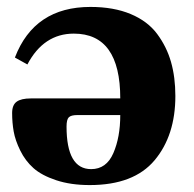

<svg xmlns="http://www.w3.org/2000/svg" viewBox="-20 -522 559 554"><path d="M15 -196Q15 -219 28 -228.5Q41 -238 69 -238H327Q327 -425 193 -425Q106 -425 59 -336L23 -356Q79 -502 241 -502Q308 -502 357 -481.5Q406 -461 433.5 -424Q461 -387 473.5 -343Q486 -299 486 -245Q486 -131 426 -59.5Q366 12 239 12Q184 12 142 -2Q100 -16 76.5 -37Q53 -58 38.5 -87.5Q24 -117 19.5 -142.5Q15 -168 15 -196ZM172 -157Q172 -34 243 -34Q287 -34 307 -80Q327 -126 327 -190H203Q185 -190 178.5 -183.5Q172 -177 172 -157Z"/></svg>

Font: Heuristica
Style: Bold
Weight: 700
Version: Version 1.0.2